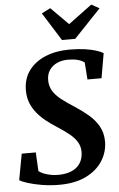

<svg xmlns="http://www.w3.org/2000/svg" viewBox="-65 -1040 677 1094"><g transform="rotate(-5 274.0 -492.5)"><path d="M229 11Q177.5 11 130.2 3Q83 -5 49.2 -15.8Q15.5 -26.5 3.5 -35.5L31 -184.5H111.5L117 -77.5Q134.5 -63.5 164.8 -54.8Q195 -46 227.5 -46Q262 -46 288.5 -54Q315 -62 333.2 -77Q351.5 -92 361.2 -113.8Q371 -135.5 371.5 -163Q372 -194.5 357.2 -220Q342.5 -245.5 313.8 -269Q285 -292.5 243.5 -319Q212.5 -338.5 184.2 -361Q156 -383.5 133.8 -410.2Q111.5 -437 98.8 -469.5Q86 -502 86 -541Q86 -608 121 -655Q156 -702 216.2 -726.8Q276.5 -751.5 351.5 -751.5Q402.5 -751.5 440.8 -746Q479 -740.5 505.2 -732Q531.5 -723.5 546 -714.5L521.5 -573H441L434 -670.5Q419 -682.5 395.2 -688.8Q371.5 -695 341 -695Q305.5 -695 277.8 -682.5Q250 -670 233.8 -646.2Q217.5 -622.5 217.5 -589Q217.5 -554 233.8 -527Q250 -500 281 -475.8Q312 -451.5 356 -423.5Q395.5 -398 430.8 -368.2Q466 -338.5 487.8 -300.8Q509.5 -263 510 -213.5Q510 -152 477.2 -101Q444.5 -50 382 -19.5Q319.5 11 229 11ZM316 -809.5 215 -970.5 265 -996Q290 -971 315 -946Q340 -921 364.5 -896Q398.5 -921 432 -946Q465.5 -971 499.5 -996L545 -971L391.5 -809.5Z"/></g></svg>

Font: Merriweather 20pt
Style: Bold Italic
Weight: 700
Italic angle: -7.8°
Version: Version 2.101